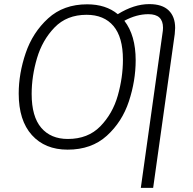

<svg xmlns="http://www.w3.org/2000/svg" viewBox="-20 -717 940 934"><path d="M832 -581Q832 -573 830 -551L725 197H665L770 -552Q773 -569 773 -582Q773 -615 755.5 -631.5Q738 -648 702 -648Q644 -648 585 -616Q640 -545 640 -424Q640 -324 607 -224Q574 -124 499.5 -56.5Q425 11 309 11Q199 11 135 -60Q71 -131 71 -262Q71 -359 105 -459Q139 -559 214 -627.5Q289 -696 404 -696Q495 -696 553 -648Q632 -697 706 -697Q769 -697 800.5 -666.5Q832 -636 832 -581ZM578 -427Q578 -536 532 -590.5Q486 -645 401 -645Q305 -645 245.5 -583.5Q186 -522 160 -434Q134 -346 134 -260Q134 -150 180.5 -95.5Q227 -41 310 -41Q408 -41 468 -102.5Q528 -164 553 -252Q578 -340 578 -427Z"/></svg>

Font: FiraGO Light
Style: Italic
Weight: 300
Italic angle: -8°
Designer: bBox Type GmbH
Foundry: bBox Type GmbH
Version: Version 1.001